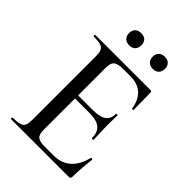

<svg xmlns="http://www.w3.org/2000/svg" viewBox="-232 -904 1007 1007"><g transform="rotate(45 271.0 -401.0)"><path d="M207 -712C236 -712 252 -729 252 -758C252 -785 236 -802 207 -802C178 -802 161 -785 161 -758C161 -729 178 -712 207 -712ZM382 -712C410 -712 427 -729 427 -758C427 -785 410 -802 382 -802C353 -802 336 -785 336 -758C336 -729 353 -712 382 -712ZM482 -152C463 -70 412 -23 336 -23H271C216 -23 203 -37 203 -85V-314H310C382 -314 413 -287 413 -230C413 -226 425 -226 425 -230C425 -265 422 -293 422 -325C422 -350 423 -368 423 -409C423 -412 412 -412 412 -409C412 -360 382 -337 313 -337H203V-540C203 -588 218 -602 276 -602H328C397 -602 441 -562 452 -489C452 -485 463 -486 463 -489L461 -616C461 -622 459 -625 452 -625H43C39 -625 39 -613 43 -613C112 -613 124 -601 124 -544V-81C124 -23 112 -12 43 -12C39 -12 39 0 43 0H469C481 0 484 -4 484 -15C484 -58 489 -114 494 -150C494 -154 482 -156 482 -152Z"/></g></svg>

Font: Cormorant Infant Book
Style: Regular
Weight: 500
Designer: Christian Thalmann (Catharsis Fonts)
Version: Version 1.000;PS 002.000;hotconv 1.0.88;makeotf.lib2.5.64775